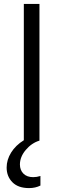

<svg xmlns="http://www.w3.org/2000/svg" viewBox="-20 -720 324 983"><path d="M187 181V230Q161 243 129 243Q73 243 43.5 213Q14 183 14 138Q14 98 37 61Q60 24 102 -2V-700H182V0Q142 12 112 47.5Q82 83 82 122Q82 151 100 169Q118 187 150 187Q168 187 187 181Z"/></svg>

Font: Tilda Sans
Style: Regular
Weight: 400
Designer: ParaType Ltd
Foundry: ParaType Ltd
Version: Version 1.002W